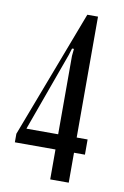

<svg xmlns="http://www.w3.org/2000/svg" viewBox="-81 -747 514 796"><g transform="rotate(10 176.0 -349.5)"><path d="M17 -126V-162L221 -699H266V-190H312V-126H266V0H188V-126ZM191 -550H183L174 -521L55 -192V-190H188V-520Z"/></g></svg>

Font: Moniqa SemBd Narrow Heading
Style: Regular
Weight: 600
Width: 4
Designer: Rajesh Rajput
Foundry: Rajesh Rajput
Version: Version 1.000